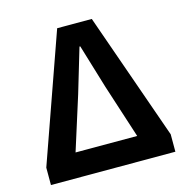

<svg xmlns="http://www.w3.org/2000/svg" viewBox="-108 -844 926 948"><g transform="rotate(-15 355.0 -370.0)"><path d="M37 -89 267 -740H444L673 -89V0H37ZM511 -124 422 -399 354 -624H350L283 -399L196 -124Z"/></g></svg>

Font: Kinto Sans
Style: Bold
Weight: 700
Designer: Authors: Ryoko NISHIZUKA  (kana & ideographs); Paul D. Hunt (Latin, Greek & Cyrillic); Wenlong ZHANG  (bopomofo); Sandol
Foundry: Adobe Systems Incorporated, ookami Inc.
Version: Version 0.001